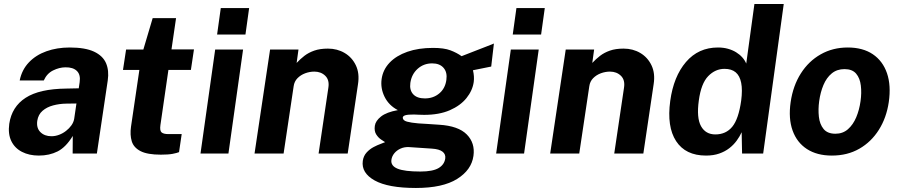

<svg xmlns="http://www.w3.org/2000/svg" viewBox="-20 -763 4474 954"><path d="M173.2 10Q124.9 10 89.1 -8.5Q53.3 -26.9 36.2 -62.1Q19.1 -97.3 26 -147.8Q38.7 -232.8 107.4 -277.1Q176 -321.5 309.5 -322.9L371.3 -324.2L375.8 -354.9Q381.2 -391.7 362.1 -410.4Q343 -429.2 304.7 -428.5Q274.5 -428.2 243.9 -413.1Q213.2 -398.1 197.5 -363.2H77.8Q88.7 -416.5 123.6 -453.1Q158.4 -489.7 210.8 -508.3Q263.1 -527 326.2 -527Q403.1 -527 447 -506.5Q490.9 -486 506.8 -449.3Q522.6 -412.6 515.4 -363.5L461.3 0H341L341.6 -87.6Q307.3 -31.4 266.3 -10.7Q225.2 10 173.2 10ZM235.7 -86.1Q254.8 -86.1 273.6 -93.2Q292.4 -100.3 308.2 -112.7Q324.1 -125 335 -140.4Q345.8 -155.8 348.6 -172.5L359.8 -248.8L309.9 -248.1Q275.5 -247.7 244.1 -239.3Q212.8 -231 191.4 -212.5Q170 -194.1 165.1 -162.5Q160.3 -126.6 180.9 -106.4Q201.4 -86.1 235.7 -86.1Z M779.3 5.5Q712.3 5.5 678.3 -12.1Q644.2 -29.7 634.7 -61Q625.1 -92.4 631 -133.9L672.5 -415.6H591.1L606.5 -517H692.3L738.6 -673H854.8L832.1 -517.7H943.8L928.5 -415.6H816.8L777.1 -141.6Q773 -113.1 783.2 -104.9Q793.4 -96.8 815.3 -96.8H882.8L869.6 -7.1Q859 -2.7 837.9 1.4Q816.7 5.5 779.3 5.5Z M976.2 0 1049.2 -517H1187.8L1115 0ZM1058.7 -591.5 1077 -723H1217.9L1199.6 -591.5Z M1244.7 0 1322 -517H1463.1L1453.9 -450.3Q1471.5 -469.3 1492.4 -485.5Q1513.2 -501.6 1541.5 -511.5Q1569.8 -521.5 1609.6 -521.5Q1655.6 -521.5 1692.4 -499.8Q1729.2 -478.1 1748.2 -438.3Q1767.2 -398.6 1758.8 -344.6L1707.6 0H1563L1611.5 -326.8Q1617.7 -365.3 1596.4 -386.2Q1575.1 -407.2 1541.9 -407.2Q1519 -407.2 1496.4 -398.9Q1473.9 -390.5 1458.1 -374.4Q1442.3 -358.3 1439.1 -334.6L1389.1 0Z M2046.5 171Q1908.4 171 1841.5 133.6Q1774.5 96.2 1782.6 36.3Q1786.3 11.3 1801.7 -5.4Q1817 -22.1 1836.5 -32.4Q1856 -42.6 1872.2 -48.3Q1888.5 -54.1 1893.5 -56.7Q1887.6 -60.6 1873.8 -69.5Q1860.1 -78.4 1849.4 -95Q1838.7 -111.7 1842.4 -137.8Q1846 -162.6 1873.3 -184.2Q1900.7 -205.8 1956.8 -215.8Q1912 -239.2 1890.9 -281.9Q1869.8 -324.7 1876.2 -370.3Q1882.7 -416.7 1915.8 -451.6Q1949 -486.4 2004 -505.7Q2059.1 -525 2131.7 -525Q2186.1 -525 2217.9 -513Q2249.7 -501 2273.5 -483.9Q2286.8 -489.2 2306.9 -496.9Q2327.1 -504.7 2350 -513.7Q2373 -522.6 2395.1 -531.2Q2417.2 -539.9 2434.1 -546.7L2420.7 -432.3L2330 -414Q2337.4 -383.5 2333.9 -355.9Q2327.9 -313.2 2297.8 -275.7Q2267.6 -238.2 2214.8 -215.2Q2162 -192.3 2087.6 -192.3Q2076.2 -192.3 2060.5 -193Q2044.7 -193.7 2037.4 -194Q2007.3 -194.2 1994.3 -190.4Q1981.2 -186.6 1981.2 -177.7Q1982.2 -164.2 2002.3 -158.6Q2022.4 -153 2058.8 -149.9Q2076.9 -148.4 2104.5 -147.1Q2132.1 -145.8 2162.5 -143.2Q2257.5 -137.3 2299.4 -94.8Q2341.3 -52.2 2332.5 11.4Q2322.8 81.5 2251.2 126.2Q2179.7 171 2046.5 171ZM2068.8 89.3Q2130.1 89.3 2159.2 72.1Q2188.3 54.8 2192.4 23.8Q2195 3.2 2178.8 -9.4Q2162.7 -22.1 2126.1 -24.5L2012.6 -32.1Q1989.7 -33.4 1970.5 -24.8Q1951.3 -16.2 1939.3 -1.4Q1927.2 13.4 1924.8 31.3Q1920.7 61 1955.5 75.2Q1990.2 89.3 2068.8 89.3ZM2091.2 -274Q2133 -274 2162.7 -298.9Q2192.3 -323.7 2197.9 -366.1Q2203.3 -403.5 2184 -425.8Q2164.7 -448.1 2127.3 -448.1Q2085.2 -448.1 2055.1 -421.1Q2025 -394 2018.9 -351Q2014 -315.4 2033 -294.7Q2052 -274 2091.2 -274Z M2445.2 0 2518.2 -517H2656.8L2584 0ZM2527.7 -591.5 2546 -723H2686.9L2668.6 -591.5Z M2713.7 0 2791 -517H2932.1L2922.9 -450.3Q2940.5 -469.3 2961.4 -485.5Q2982.2 -501.6 3010.5 -511.5Q3038.8 -521.5 3078.6 -521.5Q3124.6 -521.5 3161.4 -499.8Q3198.2 -478.1 3217.2 -438.3Q3236.2 -398.6 3227.8 -344.6L3176.6 0H3032L3080.5 -326.8Q3086.7 -365.3 3065.4 -386.2Q3044.1 -407.2 3010.9 -407.2Q2988 -407.2 2965.4 -398.9Q2942.9 -390.5 2927.1 -374.4Q2911.3 -358.3 2908.1 -334.6L2858.1 0Z M3488 10Q3386.2 10 3339.4 -61.8Q3292.7 -133.5 3310.2 -261.4Q3326.8 -383.1 3388.5 -455Q3450.2 -527 3547.4 -527Q3574.2 -527 3596.9 -520.7Q3619.5 -514.4 3637.4 -503.4Q3655.3 -492.5 3668.2 -478Q3681.1 -463.6 3687.9 -447.1L3728.5 -743H3874.2L3772 0H3667.2L3665.1 -106Q3655.4 -84.6 3640.3 -64Q3625.2 -43.3 3603.7 -26.6Q3582.2 -9.9 3553.6 0Q3525 10 3488 10ZM3534.4 -95.1Q3587.2 -95.1 3618.6 -133.4Q3650 -171.8 3662.8 -263.4Q3669.7 -316.3 3662.8 -351.3Q3655.9 -386.4 3635.4 -403.7Q3614.9 -420.9 3579.9 -420.9Q3534.1 -420.9 3498.9 -384.7Q3463.6 -348.4 3452.2 -263.4Q3440.3 -177.2 3463.2 -136.1Q3486.1 -95.1 3534.4 -95.1Z M4113.3 10Q4039.6 10 3989.5 -22.4Q3939.5 -54.9 3918.2 -114.5Q3896.8 -174.1 3908.5 -255.6Q3920.3 -337 3959.2 -398.1Q3998 -459.2 4058 -493.1Q4117.9 -527 4192.2 -527Q4267.1 -527 4316.7 -493.6Q4366.2 -460.2 4387.2 -399.3Q4408.1 -338.3 4396.1 -255.6Q4384.6 -177.7 4346.8 -117.9Q4309.1 -58 4249.8 -24Q4190.5 10 4113.3 10ZM4131 -98.5Q4167.6 -98.5 4193.2 -120.9Q4218.8 -143.3 4234.4 -180.2Q4249.9 -217.2 4255.8 -260.4Q4261.7 -301.4 4257.3 -337.8Q4253 -374.3 4234 -396.9Q4215 -419.6 4176.2 -419.6Q4138.6 -419.6 4112.7 -398.2Q4086.7 -376.8 4071.5 -340.6Q4056.3 -304.4 4050.3 -260.4Q4044.7 -220 4048.8 -182.8Q4052.9 -145.7 4072.2 -122.1Q4091.4 -98.5 4131 -98.5Z"/></svg>

Font: Public Sans Thin
Style: Italic
Weight: 100
Italic angle: -8°
Designer: The Public Sans project authors (U.S. Web Design System). Libre Franklin designed by Pablo Impallari and Rodrigo Fuenzal
Version: Version 2.000